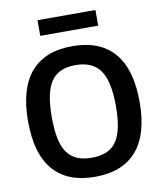

<svg xmlns="http://www.w3.org/2000/svg" viewBox="-99 -1010 930 1100"><g transform="rotate(-10 365.5 -460.5)"><path d="M195 -931H532V-840H195ZM365 10Q205 10 123 -85Q41 -180 41 -369Q41 -559 123 -654.5Q205 -750 365 -750Q525 -750 607.5 -654.5Q690 -559 690 -369Q690 -180 607.5 -85Q525 10 365 10ZM365 -101Q415 -101 450.5 -116Q486 -131 508.5 -163Q531 -195 541.5 -246Q552 -297 552 -369Q552 -513 507.5 -576.5Q463 -640 365 -640Q316 -640 280.5 -625Q245 -610 222.5 -577Q200 -544 189.5 -492.5Q179 -441 179 -369Q179 -297 189.5 -246Q200 -195 222.5 -163Q245 -131 280 -116Q315 -101 365 -101Z"/></g></svg>

Font: Encode Sans Narrow
Style: SemiBold
Weight: 600
Designer: Pablo Impallari, Andres Torresi
Foundry: Pablo Impallari, Andres Torresi
Version: Version 1.000; ttfautohint (v1.00) -l 8 -r 50 -G 200 -x 14 -